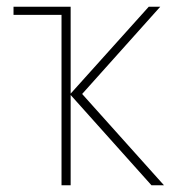

<svg xmlns="http://www.w3.org/2000/svg" viewBox="-20 -548 516 568"><path d="M454 -528 223 -270 465 0H428L189 -267V0H162V-504H20V-528H189V-271L420 -528Z"/></svg>

Font: Noto Sans Display Thin
Style: Regular
Weight: 250
Designer: Monotype Design Team
Foundry: Monotype Imaging Inc.
Version: Version 1.900